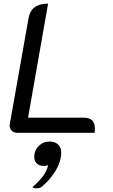

<svg xmlns="http://www.w3.org/2000/svg" viewBox="-20 -729 619 1054"><path d="M33 -40Q33 -46 34 -49L137 -631Q151 -709 244 -709L134 -83H441Q501 -83 501 -24Q501 -9 499 0H74Q56 0 44.5 -11.5Q33 -23 33 -40ZM244 177Q241 179 234.5 180.5Q228 182 221 182Q196 182 182 168.5Q168 155 168 132Q168 97 192.5 72.5Q217 48 253 48Q282 48 299 64.5Q316 81 316 106Q316 158 284 210Q252 262 208 297Q197 305 180 305Q165 305 158 298Q235 233 244 177Z"/></svg>

Font: K2D
Style: Italic
Weight: 400
Italic angle: -10°
Designer: Katatrad Aksorn Co.,Ltd.
Foundry: Cadson Demak Co.,Ltd.
Version: Version 1.000; ttfautohint (v1.6)